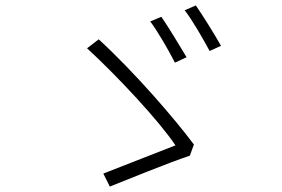

<svg xmlns="http://www.w3.org/2000/svg" viewBox="-20 -752 1040 708"><path d="M575 -690 534 -673C560 -639 604 -563 625 -521L668 -541C645 -580 598 -657 575 -690ZM702 -732 661 -714C688 -680 730 -607 753 -564L795 -583C772 -624 726 -698 702 -732ZM680 -178 695 -219C627 -311 475 -487 344 -607L301 -574C412 -472 567 -306 627 -216C573 -195 423 -136 361 -112L385 -64C448 -89 599 -151 680 -178Z"/></svg>

Font: Noto Sans SC Light
Style: Regular
Weight: 300
Designer: Ryoko NISHIZUKA 西塚涼子 (kana, bopomofo & ideographs); Paul D. Hunt (Latin, Greek & Cyrillic); Sandoll Communications 산돌커뮤니
Foundry: Adobe
Version: Version 2.004;hotconv 1.0.118;makeotfexe 2.5.65603